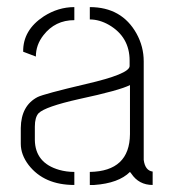

<svg xmlns="http://www.w3.org/2000/svg" viewBox="-20 -527 493 546"><path d="M39.1 -118.2V-163.1Q40 -226.6 86.9 -251Q104.5 -259.8 224.6 -288.1Q347.7 -316.4 348.6 -338.9V-354.5Q348.6 -421.9 290 -456.1Q262.7 -471.7 235.4 -471.7V-506.8Q326.2 -506.8 368.2 -431.6Q388.7 -394.5 388.7 -352.5V-72.3Q392.6 -42 414.1 -39.1V-1Q375 -1 353.5 -33.2Q351.6 -36.1 349.6 -38.1Q317.4 -5.9 248 -1Q241.2 -1 235.4 -1V-38.1Q348.6 -40 349.6 -145.5V-285.2Q322.3 -270.5 204.1 -245.1Q108.4 -223.6 89.8 -205.1Q79.1 -193.4 79.1 -167V-128.9Q80.1 -63.5 148.4 -43.9Q168.9 -38.1 191.4 -38.1V-1Q105.5 -1 61.5 -57.6Q39.1 -86.9 39.1 -118.2ZM45.9 -379.9Q44.9 -441.4 104.5 -480.5Q145.5 -506.8 191.4 -506.8V-469.7Q136.7 -469.7 103.5 -426.8Q82 -399.4 82 -366.2Z"/></svg>

Font: Post No Bills Colombo Light
Style: Regular
Weight: 300
Designer: Kosala Senevirathne, Siva Puranthara, Lasantha Premarathna, Tharique Azeez
Foundry: Mooniak
Version: Version 1.220 ; ttfautohint (v1.6)